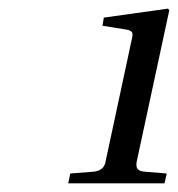

<svg xmlns="http://www.w3.org/2000/svg" viewBox="-20 -836 415 448"><path d="M139.2 -408.2 144 -431.2 194.8 -435.1Q222.2 -436.5 226.1 -458L288.1 -747.1Q290.5 -756.8 287.6 -761.2Q284.7 -765.6 273.9 -767.1L219.2 -775.9L222.2 -794.9L372.1 -815.9L375 -812L298.8 -458Q296.9 -445.8 301.8 -440.9Q306.6 -436 320.8 -435.1L369.1 -431.2L363.8 -408.2Z"/></svg>

Font: Linguistics Pro
Style: Italic
Weight: 400
Italic angle: -12°
Designer: Stefan Peev, Context Ltd
Foundry: Stefan Peev, Context Ltd
Version: Version 001.000